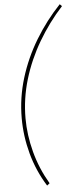

<svg xmlns="http://www.w3.org/2000/svg" viewBox="-62 -881 432 1016"><g transform="rotate(-5 153.5 -373.0)"><path d="M307 -837Q234 -757 179 -663.5Q124 -570 93.5 -468.5Q63 -367 63 -262Q63 -174 87 -83Q111 8 160 91L146 102Q94 19 68.5 -75Q43 -169 43 -264Q43 -373 75 -477Q107 -581 164 -675Q221 -769 296 -848Z"/></g></svg>

Font: Bitter Thin Thin
Style: Italic
Weight: 250
Italic angle: -9°
Version: Version 2.002